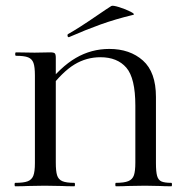

<svg xmlns="http://www.w3.org/2000/svg" viewBox="-20 -651 636 671"><path d="M240 -12Q242 -12 242 -6Q242 0 240 0Q212 0 196 -1L136 -2L77 -1Q61 0 33 0Q31 0 31 -6Q31 -12 33 -12Q63 -12 77 -17.5Q91 -23 96.5 -37Q102 -51 102 -81V-387Q102 -417 97 -431Q92 -445 78.5 -450.5Q65 -456 36 -456Q33 -456 33 -462Q33 -468 36 -468L101 -467L156 -468Q168 -468 171.5 -464.5Q175 -461 175 -449V-83Q175 -53 179.5 -38.5Q184 -24 197.5 -18Q211 -12 240 -12ZM362 -480Q434 -480 479.5 -439.5Q525 -399 525 -312V-81Q525 -51 529 -36.5Q533 -22 544 -17Q555 -12 579 -12Q581 -12 581 -6Q581 0 579 0Q554 0 540 -1L487 -2L426 -1Q411 0 385 0Q383 0 383 -6Q383 -12 385 -12Q414 -12 428.5 -18Q443 -24 448 -38.5Q453 -53 453 -83V-282Q453 -378 421.5 -414.5Q390 -451 331 -451Q282 -451 240 -425.5Q198 -400 151 -338L139 -349Q191 -417 245 -448.5Q299 -480 362 -480ZM221 -521Q217 -521 216 -525.5Q215 -530 218 -532Q254 -552 321 -598Q353 -620 369 -630Q374 -633 396.5 -626Q419 -619 436.5 -610Q454 -601 445 -599Q383 -584 331.5 -565.5Q280 -547 223 -522Z"/></svg>

Font: Cormorant Unicase Medium
Style: Regular
Weight: 500
Designer: Christian Thalmann (Catharsis Fonts)
Foundry: Catharsis Fonts
Version: Version 4.000